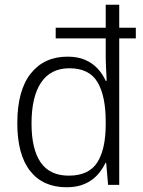

<svg xmlns="http://www.w3.org/2000/svg" viewBox="-20 -780 605 810"><path d="M261 10Q161 10 107 -59Q53 -128 53 -260Q53 -398 109.5 -469.5Q166 -541 265 -541Q308 -541 339 -527.5Q370 -514 391.5 -491Q413 -468 426 -439H430Q429 -463 427.5 -491.5Q426 -520 426 -544V-618H215V-663H426V-760H483V-663H553V-618H483V0H436L428 -93H425Q412 -65 390.5 -41.5Q369 -18 337 -4Q305 10 261 10ZM270 -39Q355 -39 390.5 -95Q426 -151 426 -256V-266Q426 -376 391 -434Q356 -492 273 -492Q194 -492 153.5 -432Q113 -372 113 -259Q113 -151 151.5 -95Q190 -39 270 -39Z"/></svg>

Font: Noto Sans Display Light
Style: Regular
Weight: 300
Designer: Monotype Design Team
Foundry: Monotype Imaging Inc.
Version: Version 2.003